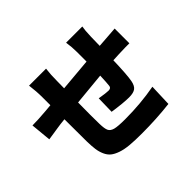

<svg xmlns="http://www.w3.org/2000/svg" viewBox="-175 -1050 1349 1349"><g transform="rotate(-45 500.0 -375.0)"><path d="M767.6 -606.4 823.2 -610.4Q907.2 -616.2 927.7 -618.2V-471.7Q907.2 -472.7 822.3 -469.7Q796.9 -468.8 763.7 -466.8Q759.8 -326.2 750 -274.4Q742.2 -233.4 721.2 -218.8Q700.2 -204.1 658.2 -204.1Q603.5 -204.1 499 -219.7L502 -350.6Q566.4 -339.8 588.9 -339.8Q614.3 -339.8 616.2 -360.4Q620.1 -396.5 622.1 -456.1Q547.9 -449.2 378.9 -432.6Q377 -293 378.9 -219.7Q379.9 -170.9 389.6 -150.9Q399.4 -130.9 428.7 -123Q458 -115.2 529.3 -115.2Q683.6 -115.2 826.2 -141.6L820.3 23.4Q685.5 39.1 541 39.1Q471.7 39.1 423.3 34.7Q375 30.3 339.8 18.1Q304.7 5.9 284.2 -10.7Q263.7 -27.3 251 -55.7Q238.3 -84 233.9 -115.7Q229.5 -147.5 228.5 -195.3Q227.5 -237.3 227.5 -417L182.6 -412.1Q168 -410.2 142.6 -406.2Q117.2 -402.3 88.9 -397.9Q60.5 -393.6 52.7 -392.6L38.1 -544.9Q91.8 -544.9 172.9 -551.8L227.5 -556.6V-635.7Q227.5 -693.4 218.8 -759.8H387.7Q380.9 -706.1 380.9 -644.5Q380.9 -602.5 379.9 -572.3Q588.9 -590.8 624 -593.8V-689.5Q624 -737.3 616.2 -789.1H777.3Q771.5 -760.7 769.5 -696.3Z"/></g></svg>

Font: GenEi Gothic M Heavy
Style: Regular
Weight: 800
Designer: o_tamon (Modified); [Source Han Sans]
Ryoko NISHIZUKA  (kana & ideographs); Paul D. Hunt (Latin, Greek & Cyrillic); Wenl
Version: Version 1.1a;Original Version 1.004